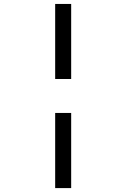

<svg xmlns="http://www.w3.org/2000/svg" viewBox="-20 -730 640 972"><path d="M259.3 -330.1V-710H340.3V-330.1ZM259.3 222.2V-158.2H340.3V222.2Z"/></svg>

Font: Cousine
Style: Italic
Weight: 400
Italic angle: -12°
Monospace: yes
Designer: Steve Matteson
Foundry: Monotype Imaging Inc.
Version: Version 1.21